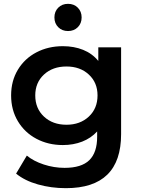

<svg xmlns="http://www.w3.org/2000/svg" viewBox="-20 -781 734 1002"><path d="M612 -534V-81Q612 201 324 201Q247 201 178 181.5Q109 162 64 125L120 31Q155 60 208.5 77.5Q262 95 317 95Q405 95 446 55Q487 15 487 -67V-95Q455 -60 409 -42Q363 -24 308 -24Q232 -24 170.5 -56.5Q109 -89 73.5 -148Q38 -207 38 -283Q38 -359 73.5 -417.5Q109 -476 170.5 -508Q232 -540 308 -540Q366 -540 413.5 -521Q461 -502 493 -463V-534ZM489 -283Q489 -350 443.5 -392Q398 -434 327 -434Q255 -434 209.5 -392Q164 -350 164 -283Q164 -215 209.5 -172.5Q255 -130 327 -130Q398 -130 443.5 -172.5Q489 -215 489 -283ZM264 -690Q264 -721 284 -741Q304 -761 335 -761Q366 -761 386 -741Q406 -721 406 -690Q406 -659 386 -639Q366 -619 335 -619Q304 -619 284 -639Q264 -659 264 -690Z"/></svg>

Font: mBank SemiBold
Style: Regular
Weight: 600
Designer: Julieta Ulanovsky
Foundry: Julieta Ulanovsky
Version: Version 7.200